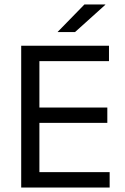

<svg xmlns="http://www.w3.org/2000/svg" viewBox="-20 -845 563 865"><path d="M75.5 0V-639H157.5V0ZM100 0V-69.5H474V0ZM122.5 -291.5V-360.5H463.5V-291.5ZM99.5 -569.5V-639H471V-569.5ZM360.5 -825H454.5V-823.5L318 -700.5H240V-701.5Z"/></svg>

Font: Anek Gujarati
Style: Regular
Weight: 400
Designer: Mrunmayee Ghaisas (Gujarati), Yesha Goshar (Latin)
Foundry: Ek Type
Version: Version 1.003